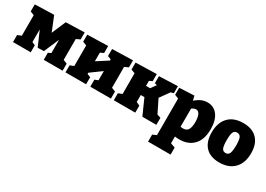

<svg xmlns="http://www.w3.org/2000/svg" viewBox="-5 -1344 3270 2364"><g transform="rotate(30 1629.5 -162.5)"><path d="M726 -544V-444L671 -419V-122L726 -100V0H458V-100L498 -119V-308L406 -94L319 -91L228 -300V-120L273 -100V0H21V-100L76 -122V-414L21 -436V-536L292 -544L376 -337L461 -536Z M1413 -544V-444L1358 -419V-122L1413 -100V0H1120V-100L1168 -119V-250L1012 -136V-119L1060 -100V0H767V-100L822 -122V-414L767 -436V-536L1060 -544V-444L1012 -422V-299L1169 -400V-417L1120 -436V-536Z M1916 -302 2007 -117 2059 -100V0H1860L1761 -222H1709V-123L1759 -100V0H1454V-100L1509 -121V-416L1454 -436V-536L1751 -544V-444L1709 -423V-352H1767L1820 -426L1787 -435V-535L2051 -545V-445L2011 -434Z M2329 10V106L2394 130V230H2074V130L2129 106V-414L2074 -436V-536L2285 -546L2300 -483Q2344 -520 2384 -537.5Q2424 -555 2469 -555Q2559 -555 2612.5 -485Q2666 -415 2666 -288Q2666 -139 2592 -62Q2518 15 2393 15Q2366 15 2329 10ZM2388 -410Q2363 -410 2329 -387V-128Q2349 -125 2365 -125Q2416 -125 2437 -161.5Q2458 -198 2458 -267Q2458 -334 2440.5 -372Q2423 -410 2388 -410Z M3245 -280Q3245 -140 3169 -62.5Q3093 15 2959 15Q2831 15 2763 -56.5Q2695 -128 2695 -261Q2695 -400 2769 -477.5Q2843 -555 2978 -555Q3106 -555 3175.5 -483.5Q3245 -412 3245 -280ZM2903 -270Q2903 -189 2917.5 -157Q2932 -125 2969 -125Q3007 -125 3022 -158Q3037 -191 3037 -272Q3037 -352 3022 -383.5Q3007 -415 2969 -415Q2932 -415 2917.5 -383Q2903 -351 2903 -270Z"/></g></svg>

Font: Bitter Pro Black
Style: Regular
Weight: 900
Designer: Sol Matas, and Bitter project Authors
Foundry: Sol Matas
Version: Version 1.010